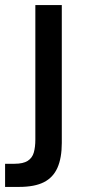

<svg xmlns="http://www.w3.org/2000/svg" viewBox="-55 -547 334 755"><path d="M-35 188V97H2Q36 97 54 85.5Q72 74 78 52.5Q84 31 84 2V-527H188V15Q188 74 171 112.5Q154 151 117.5 169.5Q81 188 20 188Z"/></svg>

Font: Onest Medium
Style: Regular
Weight: 500
Designer: Dmitri Voloshin, Andrey Kudryavtsev
Foundry: Dmitri Voloshin, Andrey Kudryavtsev
Version: Version 1.000;gftools[0.9.33]